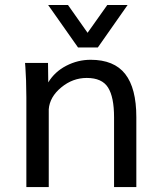

<svg xmlns="http://www.w3.org/2000/svg" viewBox="-20 -755 647 775"><path d="M86.4 0V-362.3Q86.4 -395.5 85.2 -430.2Q84 -464.8 82.5 -482.9L81.1 -501H173.8L174.8 -422.4Q200.7 -465.3 247.3 -489.5Q293.9 -513.7 345.7 -513.7Q440.4 -513.7 485.4 -456.3Q530.3 -398.9 530.3 -282.2V0H440.4V-281.7Q440.4 -363.3 416 -401.9Q391.6 -440.4 330.1 -440.4Q273.4 -440.4 227.1 -402.1Q180.7 -363.8 176.8 -314V0ZM294.9 -563.5 174.3 -734.9H254.4L333.5 -622.6L413.1 -734.9H495.1L375 -563.5Z"/></svg>

Font: Muli
Style: Regular
Weight: 400
Designer: Vernon Adams
Foundry: newtypography
Version: Version 2; ttfautohint (v1.00rc1.6-4cba) -l 8 -r 50 -G 200 -